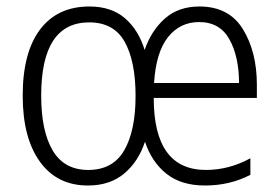

<svg xmlns="http://www.w3.org/2000/svg" viewBox="-20 -562 863 592"><path d="M595 -542Q530 -542 488 -504.5Q446 -467 426 -408Q407 -470 365 -506Q323 -542 256 -542Q157 -542 103.5 -471Q50 -400 50 -267Q50 -137 103 -63.5Q156 10 251 10Q319 10 363 -27Q407 -64 427 -125Q448 -62 493.5 -26Q539 10 612 10Q689 10 752 -23V-74Q686 -38 615 -38Q454 -38 454 -260H772V-301Q772 -402 729 -472Q686 -542 595 -542ZM594 -494Q658 -494 687.5 -440.5Q717 -387 717 -306H455Q461 -401 498 -447.5Q535 -494 594 -494ZM255 -493Q331 -493 364.5 -433Q398 -373 398 -266Q398 -159 363 -98.5Q328 -38 252 -38Q178 -38 142.5 -98Q107 -158 107 -267Q107 -493 255 -493Z"/></svg>

Font: Noto Sans UI SemiCondensed Light
Style: Regular
Weight: 300
Width: 4
Designer: Monotype Design Team
Foundry: Monotype Imaging Inc.
Version: Version 1.901